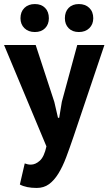

<svg xmlns="http://www.w3.org/2000/svg" viewBox="-29 -722 535 947"><path d="M239 -219 257 -141H263L276 -220L352 -500H486L334 -49Q315 7 297.5 53.5Q280 100 259 134Q238 168 212.5 186.5Q187 205 152 205Q100 205 69 188L93 84Q108 90 123 90Q146 90 167.5 70.5Q189 51 200 0L-9 -500H147ZM72 -632Q72 -664 91.5 -683Q111 -702 143 -702Q175 -702 193.5 -683Q212 -664 212 -632Q212 -602 193.5 -583Q175 -564 143 -564Q111 -564 91.5 -583Q72 -602 72 -632ZM291 -632Q291 -664 309.5 -683Q328 -702 360 -702Q392 -702 411.5 -683Q431 -664 431 -632Q431 -602 411.5 -583Q392 -564 360 -564Q328 -564 309.5 -583Q291 -602 291 -632Z"/></svg>

Font: PTSans
Style: Bold
Weight: 700
Designer: A.Korolkova, O.Umpeleva, V.Yefimov
Foundry: ParaType Ltd
Version: Version 2.003W OFL